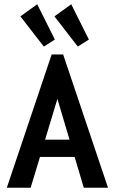

<svg xmlns="http://www.w3.org/2000/svg" viewBox="-20 -883 540 903"><path d="M374 0 331 -145H168L124 0H12L223 -627H277L488 0ZM250 -418 192 -226H307ZM186 -664 76 -806 155 -863 238 -697ZM346 -664 236 -806 315 -863 398 -697Z"/></svg>

Font: Ligconsolata
Style: Bold
Weight: 700
Monospace: yes
Designer: Raph Levien, Cyreal, Brenton Simpson
Foundry: Raph Levien, Cyreal, Google
Version: Version 3.001; ttfautohint (v1.8.2.53-6de2)